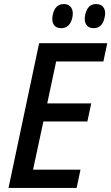

<svg xmlns="http://www.w3.org/2000/svg" viewBox="-20 -927 549 947"><path d="M22 0 173 -714H509L490 -624H257L213 -417H430L411 -328H194L143 -90H377L358 0ZM400 -853Q411 -907 454 -907Q480 -907 491.5 -889Q503 -871 496 -841Q485 -788 442 -788Q416 -788 405 -806Q394 -824 400 -853ZM240 -853Q251 -907 295 -907Q320 -907 331.5 -889Q343 -871 337 -841Q325 -788 282 -788Q256 -788 245 -805.5Q234 -823 240 -853Z"/></svg>

Font: Noto Sans SemiCondensed Medium
Style: Italic
Weight: 500
Width: 4
Italic angle: -12°
Designer: Monotype Design Team
Foundry: Monotype Imaging Inc.
Version: Version 2.013; ttfautohint (v1.8.4.7-5d5b)